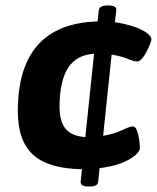

<svg xmlns="http://www.w3.org/2000/svg" viewBox="-20 -609 573 700"><path d="M302 71Q273 71 274 53L279 8Q157 6 101 -44.5Q45 -95 45 -204Q45 -522 336 -531L340 -571Q342 -589 371 -589H376Q406 -589 404 -571L399 -528Q433 -523 463 -513.5Q493 -504 512.5 -491Q532 -478 532 -464Q532 -461 527 -448.5Q522 -436 514.5 -421Q507 -406 498 -395.5Q489 -385 479 -385Q468 -385 445.5 -394.5Q423 -404 387 -410L356 -114Q397 -121 425 -134.5Q453 -148 464 -148Q474 -148 479.5 -133Q485 -118 487.5 -99.5Q490 -81 490 -70Q490 -50 449.5 -27Q409 -4 343 4L338 53Q337 71 307 71ZM197 -222Q197 -166 219 -139.5Q241 -113 291 -109L323 -413Q259 -409 228.5 -362Q198 -315 197 -222Z"/></svg>

Font: Asap Semi Expanded Semi Expanded Regular
Style: Bold Italic
Weight: 700
Width: 6
Italic angle: -6°
Designer: Pablo Cosgaya
Foundry: Omnibus-Type
Version: Version 3.001; ttfautohint (v1.8.4.7-5d5b)